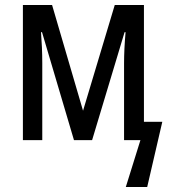

<svg xmlns="http://www.w3.org/2000/svg" viewBox="-20 -557 676 763"><path d="M625 -73H552V-537H436L310 -117L187 -537H71V0H148V-307C148 -348 146 -389 143 -429H147L274 0H346L475 -429H479C475 -383 473 -342 473 -306V0H538L480 186H565Z"/></svg>

Font: Noto Sans Condensed
Style: Regular
Weight: 400
Width: 3
Designer: Monotype Design Team
Foundry: Monotype Imaging Inc.
Version: Version 2.013